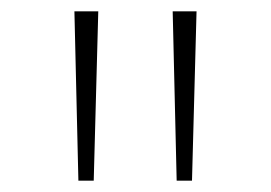

<svg xmlns="http://www.w3.org/2000/svg" viewBox="-20 -678 477 338"><path d="M118 -360 111 -658H153L145 -360ZM291 -360 284 -658H326L318 -360Z"/></svg>

Font: Ysabeau ExtraLight
Style: Regular
Weight: 250
Designer: Christian Thalmann (Catharsis Fonts)
Version: Version 2.002